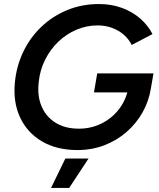

<svg xmlns="http://www.w3.org/2000/svg" viewBox="-20 -732 790 952"><path d="M364 12Q261 12 188 -31Q115 -74 79.5 -150Q44 -226 54 -325Q62 -406 96 -476.5Q130 -547 186 -600Q242 -653 314.5 -682.5Q387 -712 471 -712Q533 -712 585.5 -692.5Q638 -673 676.5 -639Q715 -605 736 -563L633 -509Q619 -538 593.5 -560Q568 -582 535 -594Q502 -606 464 -606Q410 -606 360 -585Q310 -564 270 -526Q230 -488 204 -436.5Q178 -385 172 -325Q164 -257 186 -205Q208 -153 255.5 -123.5Q303 -94 371 -94Q431 -94 482 -119Q533 -144 567.5 -187.5Q602 -231 614 -285L728 -293Q718 -230 687 -175Q656 -120 608 -78Q560 -36 498 -12Q436 12 364 12ZM446 -274 462 -368H741L728 -293L664 -274ZM233 200 304 54H419L323 200Z"/></svg>

Font: Figtree Light SemiBold
Style: Italic
Weight: 600
Italic angle: -9.5°
Version: Version 2.001;gftools[0.9.30]